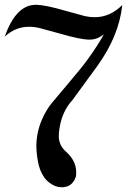

<svg xmlns="http://www.w3.org/2000/svg" viewBox="-20 -770 531 802"><path d="M0 -617.2Q46.4 -750 129.9 -750H131.3Q168.9 -749.5 251 -725.6L335 -702.6Q355.5 -698.2 375 -698.2H376Q439.9 -698.2 490.7 -749Q477.1 -619.1 385.3 -492.7Q285.2 -355 282.7 -352.1Q240.7 -306.6 229 -237.3Q225.6 -217.3 225.6 -201.2Q225.6 -163.1 255.9 -136.2Q298.3 -98.6 298.3 -50.3Q298.3 -36.6 296.9 -32.2Q282.2 12.2 237.8 12.2Q211.9 12.2 187.5 -5.9Q161.6 -24.9 147.5 -62Q137.2 -88.9 132.8 -137.7Q131.8 -148.9 131.8 -159.7Q132.3 -217.3 154.8 -269.5Q173.8 -314 200.2 -344.2Q259.8 -414.6 265.6 -421.9Q321.3 -487.3 346.7 -522.5Q388.2 -579.6 413.6 -626.5Q385.7 -604.5 355.5 -604.5Q354.5 -604.5 353 -604.5Q317.4 -604.5 232.9 -628.9L148.9 -651.9Q125 -658.2 102.5 -658.2H101.1Q44.4 -658.2 0 -617.2Z"/></svg>

Font: Modern Antiqua
Style: Regular
Weight: 500
Version: Version 1.0